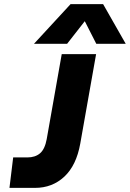

<svg xmlns="http://www.w3.org/2000/svg" viewBox="-20 -913 631 933"><path d="M323 -893H481L591 -700H448L392 -810L306 -700H145ZM44 -148H113Q151 -148 174.5 -168Q198 -188 207 -237L280 -650H447L370 -215Q351 -109 292.5 -54.5Q234 0 150 0H26Z"/></svg>

Font: Overused Grotesk ExtraBold
Style: Italic
Weight: 800
Italic angle: -10°
Version: Version 0.003